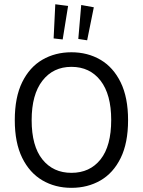

<svg xmlns="http://www.w3.org/2000/svg" viewBox="-20 -890 686 922"><path d="M323 12Q245 12 183.5 -24Q122 -60 86.5 -132.2Q51 -204.5 51 -313Q51 -423 86.5 -495.2Q122 -567.5 183.5 -603.2Q245 -639 323 -639Q401 -639 462.5 -603Q524 -567 559.5 -494.5Q595 -422 595 -313Q595 -203.5 559.5 -131.2Q524 -59 462.5 -23.5Q401 12 323 12ZM323 -60Q411.5 -60 462.8 -124.5Q514 -189 514 -314Q514 -436.5 462.8 -502.8Q411.5 -569 323 -569Q235.5 -569 183.8 -502.5Q132 -436 132 -313Q132 -188.5 183.8 -124.2Q235.5 -60 323 -60ZM398.5 -696.5 356 -703 370 -866 430.5 -855ZM281 -700.5 237.5 -705.5 245.5 -869.5 307 -861.5Z"/></svg>

Font: Karla
Style: Regular
Weight: 400
Designer: Jonathan Pinhorn
Version: Version 2.004;gftools[0.9.33]